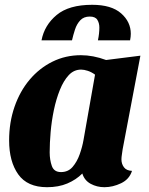

<svg xmlns="http://www.w3.org/2000/svg" viewBox="-20 -760 622 800"><path d="M176 20Q94 20 56 -33.5Q18 -87 18 -175Q18 -250 40.5 -315Q63 -380 103.5 -428Q144 -476 198.5 -503Q253 -530 317 -530Q368 -530 422 -510L565 -528L491 -138Q490 -129 488 -117Q486 -105 486 -96Q486 -77 496.5 -63Q507 -49 530 -48Q519 -13 484.5 3.5Q450 20 415 20Q384 20 358 6Q332 -8 323 -37Q297 -11 260.5 4.5Q224 20 176 20ZM234 -43Q264 -43 282.5 -64.5Q301 -86 312 -117Q323 -148 328 -177L376 -449Q361 -460 345.5 -465Q330 -470 318 -470Q288 -470 266.5 -447Q245 -424 229.5 -385.5Q214 -347 204.5 -301.5Q195 -256 191 -210Q187 -164 187 -125Q187 -94 196 -68.5Q205 -43 234 -43ZM153 -592Q165 -655 216 -697.5Q267 -740 364 -740Q444 -740 484.5 -704.5Q525 -669 525 -619Q525 -607 522 -592H388Q391 -606 392.5 -619.5Q394 -633 394 -645Q394 -664 385.5 -677.5Q377 -691 354 -691Q329 -691 314.5 -675.5Q300 -660 292.5 -637Q285 -614 280 -592Z"/></svg>

Font: Sansita Swashed
Style: Bold
Weight: 700
Designer: Pablo Cosgaya
Foundry: Omnibus-Type
Version: Version 1.003; ttfautohint (v1.8.3)